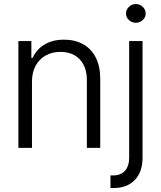

<svg xmlns="http://www.w3.org/2000/svg" viewBox="-20 -734 800 953"><path d="M138.7 0H71.3V-530.3H135.7V-446.3H141.6Q161.1 -488.8 200.9 -512.9Q240.7 -537.1 297.9 -537.1Q352.1 -537.1 392.6 -514.6Q433.1 -492.2 455.3 -448.5Q477.5 -404.8 477.5 -342.8V0H411.1V-337.9Q411.1 -380.4 395.3 -411.6Q379.4 -442.9 349.9 -459.7Q320.3 -476.6 280.3 -476.6Q239.3 -476.6 207 -458.7Q174.8 -440.9 156.7 -407.5Q138.7 -374 138.7 -329.1ZM687.5 -530.3V48.8Q687.5 119.1 649.4 159.2Q611.3 199.2 543 199.2H528.3V136.7H542Q579.6 136.7 600.3 113.5Q621.1 90.3 621.1 48.8V-530.3ZM605.5 -667Q605.5 -686 619.9 -700Q634.3 -713.9 654.3 -713.9Q674.3 -713.9 688.7 -700Q703.1 -686 703.1 -667Q703.1 -647.9 688.7 -634.5Q674.3 -621.1 654.3 -621.1Q634.3 -621.1 619.9 -634.5Q605.5 -647.9 605.5 -667Z"/></svg>

Font: Pretendard GOV Light
Style: Regular
Weight: 300
Designer: Base glyphs from Inter by Rasmus Andersson; Hangeul glyphs from Noto Sans CJK(Source Han Sans) by Jang Soo-young and Kan
Foundry: Kil Hyung-jin
Version: Version 1.309